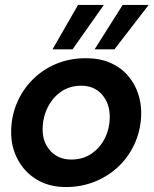

<svg xmlns="http://www.w3.org/2000/svg" viewBox="-20 -743 620 775"><path d="M246 12Q179 12 129.5 -17.5Q80 -47 52.5 -97.5Q25 -148 25 -209Q25 -272 48 -326.5Q71 -381 112 -422Q153 -463 207.5 -485.5Q262 -508 326 -508Q385 -508 427.5 -488.5Q470 -469 497 -437Q524 -405 537 -366.5Q550 -328 550 -289Q550 -226 527 -171Q504 -116 462.5 -75Q421 -34 365.5 -11Q310 12 246 12ZM268 -99Q314 -99 349 -122.5Q384 -146 403.5 -185.5Q423 -225 423 -272Q423 -325 392 -361Q361 -397 308 -397Q261 -397 226 -372.5Q191 -348 171.5 -307.5Q152 -267 152 -220Q152 -168 184 -133.5Q216 -99 268 -99ZM362 -544 475 -723H580L442 -544ZM192 -544 295 -723H399L273 -544Z"/></svg>

Font: Rethink Sans
Style: Bold Italic
Weight: 700
Italic angle: -10°
Designer: The Rethink Sans project authors (Hans Thiessen). DM Sans designed by Colophon Foundry.
Foundry: Rethink Communications LLC
Version: Version 1.001